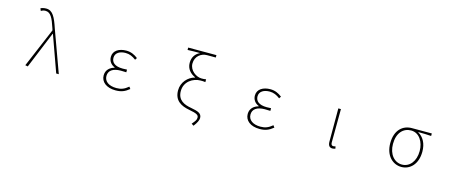

<svg xmlns="http://www.w3.org/2000/svg" viewBox="-53 -1591 6105 2575"><g transform="rotate(15 3000.0 -303.5)"><path d="M308 7 517 -502H521L701 0H737L528 -574C479 -722 439 -807 348 -807C315 -807 288 -799 270 -790L284 -757C299 -766 319 -775 345 -775C418 -775 451 -705 494 -574L503 -546L272 0Z M1526 13C1605 13 1655 -7 1715 -56L1695 -84C1639 -37 1595 -20 1530 -20C1426 -20 1360 -67 1360 -143C1360 -217 1418 -261 1529 -261C1554 -261 1574 -261 1605 -259V-296C1578 -294 1565 -294 1545 -294C1433 -294 1388 -341 1388 -403C1388 -474 1453 -507 1530 -507C1585 -507 1629 -487 1675 -452L1693 -480C1647 -516 1596 -540 1532 -540C1432 -540 1351 -494 1351 -405C1351 -350 1382 -304 1437 -282V-277C1379 -262 1322 -220 1322 -141C1322 -51 1399 13 1526 13Z M2661 200C2702 147 2720 107 2720 78C2720 14 2668 -4 2570 -22C2471 -39 2376 -77 2376 -206C2376 -338 2491 -410 2597 -410C2623 -410 2639 -410 2663 -406V-445C2636 -440 2625 -440 2599 -440C2529 -440 2431 -504 2431 -602C2431 -705 2511 -761 2591 -761H2713V-794H2321V-761C2391 -764 2423 -764 2495 -764C2432 -735 2393 -681 2393 -602C2393 -517 2447 -462 2513 -433V-429C2420 -405 2338 -319 2338 -205C2338 -62 2436 -12 2550 9C2659 29 2685 46 2685 81C2685 112 2674 128 2630 180Z M3526 13C3605 13 3655 -7 3715 -56L3695 -84C3639 -37 3595 -20 3530 -20C3426 -20 3360 -67 3360 -143C3360 -217 3418 -261 3529 -261C3554 -261 3574 -261 3605 -259V-296C3578 -294 3565 -294 3545 -294C3433 -294 3388 -341 3388 -403C3388 -474 3453 -507 3530 -507C3585 -507 3629 -487 3675 -452L3693 -480C3647 -516 3596 -540 3532 -540C3432 -540 3351 -494 3351 -405C3351 -350 3382 -304 3437 -282V-277C3379 -262 3322 -220 3322 -141C3322 -51 3399 13 3526 13Z M4538 13C4556 13 4569 9 4579 4L4572 -26C4559 -22 4551 -20 4541 -20C4524 -20 4510 -33 4510 -59C4510 -217 4512 -368 4513 -527H4477V-66C4477 -10 4500 13 4538 13Z M5495 13C5615 13 5716 -84 5716 -257C5716 -371 5670 -452 5596 -494V-498C5657 -498 5714 -496 5775 -492V-527H5498C5378 -527 5270 -445 5270 -257C5270 -84 5376 13 5495 13ZM5495 -20C5390 -20 5308 -113 5308 -257C5308 -413 5392 -494 5497 -494C5613 -494 5679 -381 5679 -257C5679 -113 5600 -20 5495 -20Z"/></g></svg>

Font: Harano Aji Gothic CN ExtraLight
Style: Regular
Weight: 250
Foundry: Masamichi Hosoda
Version: HaranoAjiGothicCN-ExtraLight version 20230610;ttx 4.39.4